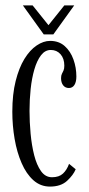

<svg xmlns="http://www.w3.org/2000/svg" viewBox="-20 -679 329 709"><path d="M164.5 10Q129.5 10 103.2 -13.5Q77 -37 59.8 -76.8Q42.5 -116.5 34 -165.8Q25.5 -215 25.5 -266.5Q25.5 -331 37.8 -379.8Q50 -428.5 70.2 -461.5Q90.5 -494.5 115.5 -511.2Q140.5 -528 165 -528Q197.5 -528 219 -508.8Q240.5 -489.5 251.2 -459.5Q262 -429.5 262 -396.5Q262 -376.5 254.8 -365.2Q247.5 -354 234.5 -354Q221 -354 213.2 -364Q205.5 -374 205.5 -390Q205.5 -400.5 208.5 -406.2Q211.5 -412 214.5 -418.5Q217.5 -425 217.5 -436.5Q217.5 -463 203.5 -478.8Q189.5 -494.5 167.5 -494.5Q146.5 -494.5 131.5 -475Q116.5 -455.5 107 -423Q97.5 -390.5 93.2 -350.5Q89 -310.5 89 -269.5Q89 -228.5 93 -185.5Q97 -142.5 106.2 -106Q115.5 -69.5 131.5 -47Q147.5 -24.5 172 -24.5Q198 -24.5 212.5 -38Q227 -51.5 235 -74L259.5 -54Q251 -33 228 -11.5Q205 10 164.5 10ZM141.5 -552 64.5 -659H100.5L159 -586L217.5 -659H254L177 -552Z"/></svg>

Font: Imbue Thin 10pt Light
Style: Regular
Weight: 300
Version: Version 1.102